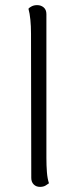

<svg xmlns="http://www.w3.org/2000/svg" viewBox="-20 -719 301 749"><path d="M136 10Q121 10 111.5 0.5Q102 -9 102 -25L101 -587Q101 -617 98.5 -642Q96 -667 91 -685Q95 -690 104 -694.5Q113 -699 125 -699Q140 -699 150.5 -690Q161 -681 161 -664V-103Q161 -73 163 -47.5Q165 -22 171 -4Q166 0 157.5 5Q149 10 136 10Z"/></svg>

Font: Arima Light
Style: Regular
Weight: 300
Designer: Joana Correia and Natanael Gama
Foundry: NDISCOVER
Version: Version 1.101;gftools[0.9.23]